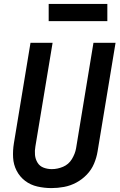

<svg xmlns="http://www.w3.org/2000/svg" viewBox="-20 -954 616 982"><path d="M243 8Q275 8 307.5 2Q340 -4 370 -20Q400 -36 424 -61Q448 -86 461 -117Q474 -148 479 -179L571 -735H458L369 -195Q364 -167 347.5 -140Q331 -113 302.5 -101Q274 -89 245 -89Q223 -89 203 -96.5Q183 -104 172 -122Q161 -140 159 -161.5Q157 -183 161 -205L249 -735H136L51 -221Q45 -184 47 -148Q49 -112 65 -81Q81 -50 108.5 -29Q136 -8 171.5 0Q207 8 243 8ZM229 -846H529V-934H229Z"/></svg>

Font: Iosevka Sparkle Semibold
Style: Italic
Weight: 600
Italic angle: -9°
Designer: Belleve Invis
Foundry: Belleve Invis
Version: Version 4.5.0; ttfautohint (v1.8.3)